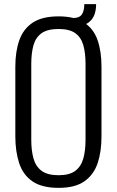

<svg xmlns="http://www.w3.org/2000/svg" viewBox="-20 -897 565 927"><path d="M263 10Q182 10 136.5 -21.5Q91 -53 72.5 -109.5Q54 -166 54 -239V-575Q54 -649 73.5 -703.5Q93 -758 138.5 -788Q184 -818 263 -818Q341 -818 386.5 -788Q432 -758 451 -703.5Q470 -649 470 -575V-238Q470 -165 451.5 -109.5Q433 -54 388 -22Q343 10 263 10ZM263 -51Q316 -51 344 -72.5Q372 -94 382.5 -132.5Q393 -171 393 -222V-589Q393 -640 382.5 -678Q372 -716 344 -736.5Q316 -757 263 -757Q209 -757 180.5 -736.5Q152 -716 141.5 -678Q131 -640 131 -589V-222Q131 -171 141.5 -132.5Q152 -94 180.5 -72.5Q209 -51 263 -51ZM313 -768V-810H333Q363 -810 375 -827Q387 -844 387 -877H444Q444 -822 415.5 -795Q387 -768 335 -768Z"/></svg>

Font: Oswald Light
Style: Regular
Weight: 300
Designer: Vernon Adams
Foundry: Vernon Adams
Version: Version 4.103;gftools[0.9.33.dev8+g029e19f]